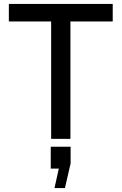

<svg xmlns="http://www.w3.org/2000/svg" viewBox="-20 -706 618 976"><path d="M553 -597H338V0H240V-597H25V-686H553ZM339 125 310 250H257L279 151H238V40H339Z"/></svg>

Font: Chivo
Style: Regular
Weight: 400
Designer: Hector Gatti
Foundry: Omnibus-Type
Version: Version 1.006; ttfautohint (v1.4.1)